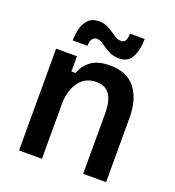

<svg xmlns="http://www.w3.org/2000/svg" viewBox="-126 -787 807 886"><g transform="rotate(20 277.0 -343.5)"><path d="M66.7 0V-500H169.2V-425H189.2Q203.3 -465 236.7 -488.8Q270 -512.5 327.5 -512.5Q412.5 -512.5 453.3 -459.2Q494.2 -405.8 494.2 -319.2V0H381.7V-298.3Q381.7 -356.7 360.8 -387.9Q340 -419.2 295 -419.2Q240 -419.2 209.6 -376.2Q179.2 -333.3 179.2 -270V0ZM125.8 -561.7Q125.8 -594.2 133.8 -622.5Q141.7 -650.8 160 -668.8Q178.3 -686.7 210 -686.7Q239.2 -686.7 260.8 -673.8Q282.5 -660.8 300.4 -648.3Q318.3 -635.8 335.8 -635.8Q363.3 -635.8 363.3 -681.7H435.8Q435.8 -630.8 417.5 -593.8Q399.2 -556.7 353.3 -556.7Q324.2 -556.7 301.7 -569.2Q279.2 -581.7 261.7 -594.6Q244.2 -607.5 228.3 -607.5Q215 -607.5 206.7 -595.8Q198.3 -584.2 198.3 -561.7Z"/></g></svg>

Font: Familjen Grotesk GF Medium
Style: Regular
Weight: 500
Designer: Anders Wikstroem, Jonas Baeckman, Matilda Gysing, Kristian Moeller
Foundry: Familjen STHLM AB
Version: Version 2.000; Beta; Release 4; Build 6